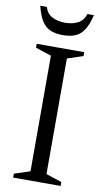

<svg xmlns="http://www.w3.org/2000/svg" viewBox="-95 -903 513 947"><g transform="rotate(10 161.5 -429.0)"><path d="M280.5 -19.5V0H42.5V-19.5L121.5 -45.5V-624.5L42.5 -650.5V-670H280.5V-650.5L201.5 -624.5V-45.5ZM161.5 -796.5Q200 -796.5 227 -811.2Q254 -826 263 -858H296Q284.5 -811 267.5 -784Q250.5 -757 224.8 -745.8Q199 -734.5 161.5 -734.5Q124 -734.5 98.2 -745.8Q72.5 -757 55.5 -784Q38.5 -811 27 -858H60Q69 -826 96.2 -811.2Q123.5 -796.5 161.5 -796.5Z"/></g></svg>

Font: Newsreader Text
Style: Regular
Weight: 400
Designer: Hugues Gentile
Foundry: Production Type
Version: Version 1.001